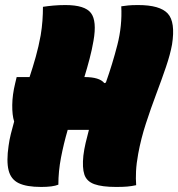

<svg xmlns="http://www.w3.org/2000/svg" viewBox="-20 -730 705 760"><path d="M46 -425H97Q110 -464 121.5 -505Q133 -546 141 -590Q146 -620 148 -648Q150 -676 150 -703Q169 -706 191.5 -708Q214 -710 239 -710Q316 -710 340 -678.5Q364 -647 350 -568Q344 -533 334.5 -497Q325 -461 314 -425Q374 -425 393 -401L399 -403Q425 -476 444.5 -552Q464 -628 460 -705Q473 -707 487.5 -708.5Q502 -710 527 -710Q613 -710 644 -676.5Q675 -643 661 -554Q654 -515 637 -465Q620 -415 598.5 -358Q577 -301 557.5 -241Q538 -181 527 -121Q520 -83 518.5 -52.5Q517 -22 519 3Q501 7 483.5 8.5Q466 10 440 10Q384 10 353.5 -1Q323 -12 314 -39Q305 -66 310 -114Q313 -139 319 -164.5Q325 -190 332 -216H248Q232 -161 221.5 -106.5Q211 -52 211 1Q189 10 143 10Q85 10 54 -5Q23 -20 14 -56Q5 -92 14 -153Q17 -176 23 -200Q29 -224 36 -249Q28 -274 28.5 -314.5Q29 -355 40 -400Z"/></svg>

Font: Recursive Mn Csl St XBk
Style: Italic
Weight: 1000
Italic angle: -15°
Monospace: yes
Version: Version 1.079;hotconv 1.0.112;makeotfexe 2.5.65598; ttfautoh